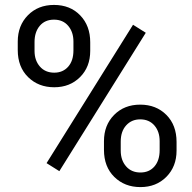

<svg xmlns="http://www.w3.org/2000/svg" viewBox="-20 -741 772 771"><path d="M51.3 -574.2Q51.3 -638.2 92 -679.7Q132.8 -721.2 196.8 -721.2Q261.7 -721.2 302 -679.4Q342.3 -637.7 342.3 -571.3V-536.6Q342.3 -472.2 301.5 -431.4Q260.7 -390.6 197.8 -390.6Q134.3 -390.6 92.8 -431.4Q51.3 -472.2 51.3 -540ZM118.7 -536.6Q118.7 -498.5 140.1 -473.9Q161.6 -449.2 197.8 -449.2Q232.4 -449.2 253.7 -473.1Q274.9 -497.1 274.9 -538.6V-574.2Q274.9 -612.3 253.9 -637.2Q232.9 -662.1 196.8 -662.1Q160.6 -662.1 139.6 -637.2Q118.7 -612.3 118.7 -572.3ZM397.5 -174.3Q397.5 -238.3 438.2 -279.5Q479 -320.8 543 -320.8Q606.9 -320.8 647.9 -279.8Q689 -238.8 689 -170.9V-136.2Q689 -72.3 648.2 -31Q607.4 10.3 543.9 10.3Q480.5 10.3 439 -30.5Q397.5 -71.3 397.5 -139.2ZM464.8 -136.2Q464.8 -97.7 486.3 -73Q507.8 -48.3 543.9 -48.3Q579.1 -48.3 600.1 -72.5Q621.1 -96.7 621.1 -138.2V-174.3Q621.1 -212.9 599.9 -237.3Q578.6 -261.7 543 -261.7Q508.3 -261.7 486.6 -237.5Q464.8 -213.4 464.8 -172.4ZM218.3 -53.7 167 -85.9 514.2 -641.6 565.4 -609.4Z"/></svg>

Font: Mardoto
Style: Regular
Weight: 400
Designer: Christian Robertson, Vahan Hovhannisyan
Foundry: Google
Version: Version 1.000